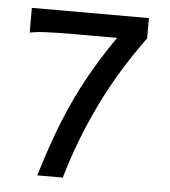

<svg xmlns="http://www.w3.org/2000/svg" viewBox="-43 -560 531 600"><g transform="rotate(5 222.0 -260.0)"><path d="M95.7 0Q125.5 -99.1 156 -174.6Q186.5 -250 222.9 -315.7Q259.3 -381.3 306.6 -449.7H172.4Q121.1 -449.7 87.6 -448.2Q54.2 -446.8 33.2 -442.4V-520H400.4V-456.5Q318.8 -345.2 264.2 -231.4Q209.5 -117.7 175.8 0Z"/></g></svg>

Font: Harmattan Medium
Style: Regular
Weight: 500
Designer: George W. Nuss III and SIL International
Foundry: SIL International
Version: Version 4.000